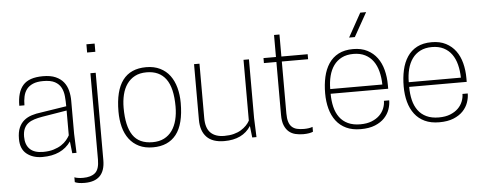

<svg xmlns="http://www.w3.org/2000/svg" viewBox="-59 -938 3281 1303"><g transform="rotate(-5 1582.0 -286.0)"><path d="M199 8Q134 8 92 -25.5Q50 -59 50 -128Q50 -174 63 -204Q76 -234 98.5 -252.5Q121 -271 151 -280.5Q181 -290 216 -294L389 -321Q389 -356 386 -389Q383 -422 369.5 -448Q356 -474 327.5 -489.5Q299 -505 248 -505Q205 -505 177.5 -493Q150 -481 134.5 -460.5Q119 -440 113 -412Q107 -384 107 -352H72Q72 -445 113 -491.5Q154 -538 249 -538Q301 -538 335 -523Q369 -508 389 -483Q409 -458 417.5 -425Q426 -392 426 -355V-130L431 0H402L393 -81Q331 8 199 8ZM206 -26Q247 -26 278 -35.5Q309 -45 331 -59.5Q353 -74 367 -91Q381 -108 389 -123V-292L220 -264Q191 -259 166.5 -251.5Q142 -244 124 -230.5Q106 -217 96 -195Q86 -173 86 -140Q86 -85 116 -55.5Q146 -26 206 -26Z M469 208Q424 208 402 197V164Q424 173 461 173Q515 173 543.5 148.5Q572 124 572 58V-530H608V65Q608 208 469 208ZM618 -672H562V-728H618Z M952 8Q897 8 857 -11.5Q817 -31 790.5 -66Q764 -101 751.5 -149Q739 -197 739 -254Q739 -538 952 -538Q1006 -538 1046.5 -518Q1087 -498 1113 -463Q1139 -428 1152 -380Q1165 -332 1165 -276Q1165 -131 1110.5 -61.5Q1056 8 952 8ZM952 -27Q998 -27 1031 -44Q1064 -61 1085.5 -91.5Q1107 -122 1117.5 -163.5Q1128 -205 1128 -254Q1128 -382 1083.5 -442.5Q1039 -503 952 -503Q905 -503 872 -485.5Q839 -468 817.5 -437.5Q796 -407 786 -365.5Q776 -324 776 -276Q776 -151 818 -89Q860 -27 952 -27Z M1438 8Q1357 8 1317.5 -33.5Q1278 -75 1278 -150V-530H1315V-160Q1315 -91 1347.5 -59Q1380 -27 1441 -27Q1477 -27 1505.5 -34.5Q1534 -42 1555 -55Q1576 -68 1591 -83.5Q1606 -99 1615 -116V-530H1652V-130L1657 0H1628L1619 -79Q1563 8 1438 8Z M1975 8Q1948 8 1922.5 2Q1897 -4 1878 -20Q1859 -36 1847.5 -63.5Q1836 -91 1836 -135V-496H1751V-530H1836V-680H1873V-530H2052V-496H1873V-142Q1873 -108 1880 -85.5Q1887 -63 1901 -50Q1915 -37 1935.5 -32Q1956 -27 1983 -27Q2019 -27 2042 -36V-3Q2032 2 2014.5 5Q1997 8 1975 8Z M2367 8Q2310 8 2268.5 -11.5Q2227 -31 2200 -66.5Q2173 -102 2160 -150Q2147 -198 2147 -255Q2147 -315 2158.5 -366.5Q2170 -418 2195.5 -456.5Q2221 -495 2262 -516.5Q2303 -538 2362 -538Q2418 -538 2458.5 -517Q2499 -496 2525 -460.5Q2551 -425 2563.5 -377Q2576 -329 2576 -275V-249H2184Q2184 -200 2194 -159Q2204 -118 2226 -88Q2248 -58 2283 -41.5Q2318 -25 2367 -25Q2412 -25 2444.5 -38Q2477 -51 2498 -71.5Q2519 -92 2529.5 -118Q2540 -144 2540 -170H2576Q2576 -140 2565 -108.5Q2554 -77 2529.5 -51Q2505 -25 2465 -8.5Q2425 8 2367 8ZM2539 -281Q2538 -329 2527.5 -370Q2517 -411 2495.5 -441Q2474 -471 2440.5 -488Q2407 -505 2361 -505Q2315 -505 2281.5 -488Q2248 -471 2226.5 -441Q2205 -411 2194.5 -370Q2184 -329 2184 -281ZM2381 -618H2342L2432 -780H2472Z M2902 8Q2845 8 2803.5 -11.5Q2762 -31 2735 -66.5Q2708 -102 2695 -150Q2682 -198 2682 -255Q2682 -315 2693.5 -366.5Q2705 -418 2730.5 -456.5Q2756 -495 2797 -516.5Q2838 -538 2897 -538Q2953 -538 2993.5 -517Q3034 -496 3060 -460.5Q3086 -425 3098.5 -377Q3111 -329 3111 -275V-249H2719Q2719 -200 2729 -159Q2739 -118 2761 -88Q2783 -58 2818 -41.5Q2853 -25 2902 -25Q2947 -25 2979.5 -38Q3012 -51 3033 -71.5Q3054 -92 3064.5 -118Q3075 -144 3075 -170H3111Q3111 -140 3100 -108.5Q3089 -77 3064.5 -51Q3040 -25 3000 -8.5Q2960 8 2902 8ZM3074 -281Q3073 -329 3062.5 -370Q3052 -411 3030.5 -441Q3009 -471 2975.5 -488Q2942 -505 2896 -505Q2850 -505 2816.5 -488Q2783 -471 2761.5 -441Q2740 -411 2729.5 -370Q2719 -329 2719 -281Z"/></g></svg>

Font: Tanohe Sans ExtraLight
Style: Regular
Weight: 250
Designer: Village Type and Design LLC & Cristiano Sobral
Foundry: Cooper Hewitt Smithsonian Design Museum
Version: Version 1.00;September 29, 2021;FontCreator 13.0.0.2655 64-b